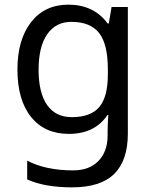

<svg xmlns="http://www.w3.org/2000/svg" viewBox="-20 -566 655 826"><path d="M275 -546Q328 -546 370.5 -526Q413 -506 443 -465H448L460 -536H530V9Q530 124 471.5 182Q413 240 290 240Q172 240 97 206V125Q176 167 295 167Q364 167 403.5 126.5Q443 86 443 16V-5Q443 -17 444 -39.5Q445 -62 446 -71H442Q388 10 276 10Q172 10 113.5 -63Q55 -136 55 -267Q55 -395 113.5 -470.5Q172 -546 275 -546ZM287 -472Q220 -472 183 -418.5Q146 -365 146 -266Q146 -167 182.5 -114.5Q219 -62 289 -62Q370 -62 407 -105.5Q444 -149 444 -246V-267Q444 -377 406 -424.5Q368 -472 287 -472Z"/></svg>

Font: Noto Sans Osmanya
Style: Regular
Weight: 400
Designer: Monotype Design Team
Foundry: Monotype Imaging Inc.
Version: Version 2.001; ttfautohint (v1.8.4.7-5d5b)